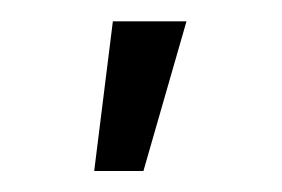

<svg xmlns="http://www.w3.org/2000/svg" viewBox="-20 -775 266 181"><path d="M68.8 -613.8 86.4 -754.9H155.8L115.2 -613.8Z"/></svg>

Font: Inter 17pt Light
Style: Regular
Weight: 300
Version: Version 4.001;git-66647c0bb